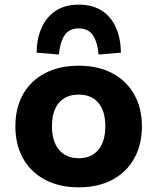

<svg xmlns="http://www.w3.org/2000/svg" viewBox="-20 -793 675 824"><path d="M318 11Q235 11 173.5 -21.5Q112 -54 79 -113Q46 -172 46 -251Q46 -330 79 -388.5Q112 -447 173.5 -479Q235 -511 318 -511Q401 -511 461.5 -479Q522 -447 555.5 -388.5Q589 -330 589 -251Q589 -172 556 -113Q523 -54 462 -21.5Q401 11 318 11ZM318 -114Q372 -114 402 -150Q432 -186 432 -251Q432 -317 402 -352Q372 -387 318 -387Q263 -387 233 -352Q203 -317 203 -251Q203 -186 233.5 -150Q264 -114 318 -114ZM233 -559 137 -567Q138 -628 158.5 -674Q179 -720 219 -746.5Q259 -773 318 -773Q378 -773 418 -746.5Q458 -720 478 -674Q498 -628 499 -567L403 -559Q399 -610 379.5 -640.5Q360 -671 318 -671Q276 -671 256.5 -640.5Q237 -610 233 -559Z"/></svg>

Font: Nunito Sans 8pt ExtraBold
Style: Regular
Weight: 800
Version: Version 3.101;gftools[0.9.27]